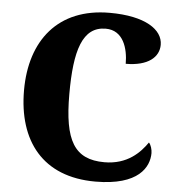

<svg xmlns="http://www.w3.org/2000/svg" viewBox="-52 -773 770 832"><g transform="rotate(5 332.5 -357.0)"><path d="M393 10C582 10 625 -74 625 -134C625 -149 619 -170 610 -179C579 -134 525 -77 425 -77C294 -77 248 -156 248 -358C248 -547 279 -654 381 -654C457 -654 480 -577 480 -510C578 -510 624 -552 624 -605C624 -671 547 -724 392 -724C167 -724 51 -574 51 -358C51 -137 164 10 393 10Z"/></g></svg>

Font: Noto Serif Devanagari SemiCondensed Black
Style: Regular
Weight: 900
Width: 4
Designer: Universal Thirst, Indian Type Foundry and the Monotype Design Team
Foundry: Monotype Imaging Inc.
Version: Version 2.004